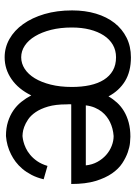

<svg xmlns="http://www.w3.org/2000/svg" viewBox="106 -700 603 856"><g transform="rotate(90 408.0 -271.5)"><path d="M444.8 -287.1Q443.8 -281.7 444.3 -276.6Q444.8 -271.5 444.8 -266.1Q444.8 -217.3 454.6 -183.8Q464.4 -150.4 479.5 -128.4Q494.6 -106.4 512.2 -94.7Q529.8 -83 545.4 -77.4Q561 -71.8 572.3 -70.8Q583.5 -69.8 585.9 -69.8Q585.4 -69.8 592.8 -70.6Q600.1 -71.3 612.3 -74.5Q624.5 -77.6 639.4 -84.5Q654.3 -91.3 669.4 -103.8Q684.6 -116.2 697.8 -135Q710.9 -153.8 719.2 -181.2L778.8 -164.1Q771.5 -133.8 759.3 -110.4Q747.1 -86.9 732.2 -69.3Q717.3 -51.8 700.7 -39.3Q684.1 -26.9 668 -19Q629.9 0.5 585.9 3.9Q550.8 3.9 522.7 -4.9Q494.6 -13.7 472.4 -28.8Q450.2 -43.9 433.6 -64.7Q417 -85.4 404.8 -108.9Q377 -51.8 332.5 -21Q288.1 9.8 234.9 9.8Q191.4 9.8 153.3 -11.7Q115.2 -33.2 86.9 -72.8Q58.6 -112.3 42.2 -167.7Q25.9 -223.1 25.9 -291Q25.9 -349.1 40.3 -397.2Q54.7 -445.3 81.8 -480Q108.9 -514.6 147.7 -533.9Q186.5 -553.2 234.9 -553.2Q298.3 -553.2 341.3 -526.9Q384.3 -500.5 409.2 -453.1Q420.9 -473.6 437.3 -491.5Q453.6 -509.3 475.6 -522.5Q497.6 -535.6 525.6 -543.2Q553.7 -550.8 588.9 -550.8Q597.2 -550.8 616 -549.1Q634.8 -547.4 658.2 -539.3Q681.6 -531.2 706.8 -514.9Q731.9 -498.5 752.4 -469.2Q772.9 -439.9 786.4 -395.5Q799.8 -351.1 799.8 -287.1ZM367.2 -290Q367.2 -334 359.4 -370.1Q351.6 -406.2 335.2 -432.4Q318.8 -458.5 293.9 -472.7Q269 -486.8 234.9 -486.8Q204.1 -486.8 179.4 -472.7Q154.8 -458.5 137.7 -432.4Q120.6 -406.2 111.3 -370.1Q102.1 -334 102.1 -290Q102.1 -238.8 112.5 -197.3Q123 -155.8 140.9 -126Q158.7 -96.2 182.9 -80.1Q207 -64 234.9 -64Q262.2 -64 286.4 -79.6Q310.5 -95.2 328.4 -124.5Q346.2 -153.8 356.7 -195.6Q367.2 -237.3 367.2 -290ZM585.9 -476.1Q552.2 -473.6 523.9 -460Q511.7 -454.1 499.8 -445.1Q487.8 -436 477.5 -423.1Q467.3 -410.2 459.7 -392.6Q452.1 -375 449.2 -352.1H716.8Q713.9 -380.9 701.2 -403.8Q688.5 -426.8 670.2 -442.9Q651.9 -459 629.9 -467.5Q607.9 -476.1 585.9 -476.1Z"/></g></svg>

Font: Englebert
Style: Regular
Weight: 400
Designer: Astigmatic (AOETI)
Foundry: Astigmatic (AOETI)
Version: Version 1.000